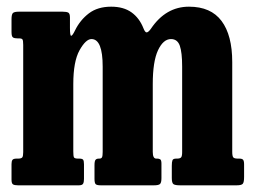

<svg xmlns="http://www.w3.org/2000/svg" viewBox="-20 -555 760 575"><path d="M14.5 -17V-63.5Q14.5 -72 17.2 -76Q20 -80 29.5 -80H34Q44 -80 46.8 -83.8Q49.5 -87.5 49.5 -99.5V-420.5Q49.5 -434 47.2 -437Q45 -440 37.5 -440H33Q23.5 -440 19 -442.8Q14.5 -445.5 14.5 -459V-497.5Q14.5 -511.5 18.5 -515.8Q22.5 -520 36.5 -520H167.5Q179.5 -520 184.5 -517.2Q189.5 -514.5 189.5 -502.5V-471Q189.5 -447.5 193.2 -447.8Q197 -448 205 -464.5Q220 -495 246.2 -515Q272.5 -535 313 -535Q350 -535 373.8 -518Q397.5 -501 409.5 -470.5Q414.5 -457.5 419.5 -458Q424.5 -458.5 432 -469Q476.5 -535 546 -535Q611.5 -535 643.5 -492.2Q675.5 -449.5 675.5 -369V-100.5Q675.5 -87 678.8 -83.5Q682 -80 692.5 -80H697Q705 -80 708 -76.5Q711 -73 711 -62.5V-25Q711 -9.5 707.2 -4.8Q703.5 0 688.5 0H519.5Q504.5 0 499.5 -3.5Q494.5 -7 494.5 -22V-58.5Q494.5 -70 496.5 -75Q498.5 -80 507.5 -80H510Q519 -80 522.2 -83.5Q525.5 -87 525.5 -99.5V-355.5Q525.5 -398 518.5 -418Q511.5 -438 492 -438Q469 -438 453.2 -404.5Q437.5 -371 437.5 -303V-100Q437.5 -80 448 -80H451.5Q456 -80 459.8 -77.8Q463.5 -75.5 463.5 -65V-21.5Q463.5 -8 459.2 -4Q455 0 441 0H282Q270 0 266.5 -3.5Q263 -7 263 -19.5V-60Q263 -72.5 266 -76.2Q269 -80 276 -80H277.5Q283.5 -80 285.5 -84Q287.5 -88 287.5 -100V-355.5Q287.5 -438 254 -438Q237 -438 218.2 -404.5Q199.5 -371 199.5 -303V-101.5Q199.5 -87.5 201.5 -83.8Q203.5 -80 214 -80H217.5Q226 -80 228.8 -76.8Q231.5 -73.5 231.5 -63V-19Q231.5 -9.5 228.8 -4.8Q226 0 216 0H34Q23.5 0 19 -2.8Q14.5 -5.5 14.5 -17Z"/></svg>

Font: Besley* Condensed
Style: Bold
Weight: 700
Width: 3
Designer: Owen Earl
Foundry: indestructible type*
Version: Version 3.000; ttfautohint (v1.8.3)